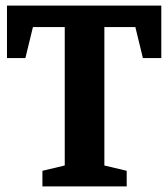

<svg xmlns="http://www.w3.org/2000/svg" viewBox="-20 -668 603 688"><path d="M132 0V-56L212 -75V-571H98L71 -460H5V-648H558V-460H492L465 -571H354V-75L434 -56V0Z"/></svg>

Font: Faustina Light
Style: Bold
Weight: 700
Version: Version 1.200